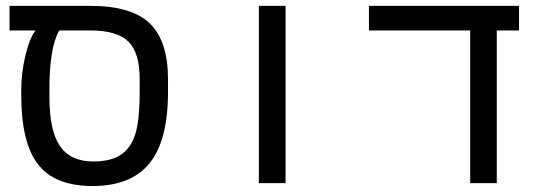

<svg xmlns="http://www.w3.org/2000/svg" viewBox="-20 -619 1840 649"><path d="M51.8 -314Q51.8 -372.6 65.9 -431.6Q80.1 -490.7 100.1 -516.1H12.2V-599.1H286.1Q424.8 -599.1 486.3 -539.8Q547.9 -480.5 547.9 -351.1V-308.1Q547.9 -144 485.4 -67.1Q422.9 9.8 293 9.8Q165 9.8 108.4 -63.7Q51.8 -137.2 51.8 -296.9ZM180.2 -516.1Q147 -457.5 147 -317.9V-292Q147 -177.7 182.6 -125.5Q218.3 -73.2 294.9 -73.2Q354 -73.2 387.9 -95.5Q421.9 -117.7 437 -164.6Q452.1 -211.4 452.1 -309.1V-352.1Q452.1 -440.4 414.1 -478.3Q376 -516.1 285.2 -516.1Z M855 -599.1H945.3V0H855Z M1659.2 0H1569.3V-516.1H1227.1V-599.1H1734.4V-516.1H1659.2Z"/></svg>

Font: Liberation Mono
Style: Regular
Weight: 400
Monospace: yes
Designer: Steve Matteson
Foundry: Ascender Corporation
Version: Version 2.1.5